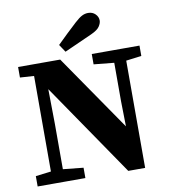

<svg xmlns="http://www.w3.org/2000/svg" viewBox="-94 -960 922 1042"><g transform="rotate(-10 367.0 -439.0)"><path d="M29 0V-57L134 -70H166L292 -57V0ZM114 0V-629H176L180 -319V0ZM443 -600V-657H706V-600L605 -587H574ZM528 2 168 -524H157L114 -594L37 -599V-657H269L570 -220L558 -215L555 -377V-657H621V2ZM277 -736Q304 -763 332 -789.5Q360 -816 387 -841Q411 -863 427.5 -871.5Q444 -880 462 -880Q486 -880 501.5 -864.5Q517 -849 517 -829Q517 -814 505.5 -796.5Q494 -779 459 -763Q420 -745 382 -728.5Q344 -712 305 -694Z"/></g></svg>

Font: Source Serif 4 18pt
Style: Bold
Weight: 700
Designer: Frank Grießhammer
Foundry: Adobe Systems Incorporated
Version: Version 4.004;hotconv 1.0.116;makeotfexe 2.5.65601